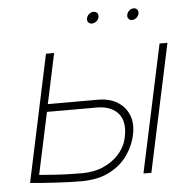

<svg xmlns="http://www.w3.org/2000/svg" viewBox="-49 -695 721 751"><g transform="rotate(-5 311.5 -319.0)"><path d="M345 -647Q336 -647 328 -640.5Q320 -634 318 -624Q316 -615 321 -608.5Q326 -602 335 -602Q345 -602 353 -608.5Q361 -615 363 -624Q365 -634 360 -640.5Q355 -647 345 -647ZM503 -647Q494 -647 486 -640.5Q478 -634 476 -624Q474 -615 479 -608.5Q484 -602 493 -602Q502 -602 510 -608.5Q518 -615 520 -624Q522 -634 517 -640.5Q512 -647 503 -647ZM485 0H516L623 -501H592ZM333 -303H136L178 -500H146L40 -2Q44 -2 57.5 -0.5Q71 1 92 2.5Q113 4 138 5.5Q163 7 189.5 8Q216 9 240 9Q307 9 352.5 -15Q398 -39 423.5 -76.5Q449 -114 457 -153Q467 -199 453 -232.5Q439 -266 408 -284.5Q377 -303 333 -303ZM246 -22Q215 -22 187.5 -23Q160 -24 137.5 -25.5Q115 -27 99.5 -28.5Q84 -30 78 -30L130 -273H326Q354 -273 375.5 -264.5Q397 -256 410 -240.5Q423 -225 427 -202Q431 -179 425 -150Q418 -113 393 -84Q368 -55 330.5 -38.5Q293 -22 246 -22Z"/></g></svg>

Font: Advent Pro ExtraLight
Style: Italic
Weight: 250
Italic angle: -12°
Version: Version 3.000